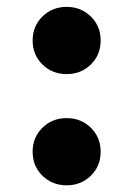

<svg xmlns="http://www.w3.org/2000/svg" viewBox="-20 -538 395 569"><path d="M177.7 11.2Q134.8 11.2 105.7 -17.3Q76.7 -45.9 76.7 -88.4Q76.7 -130.9 105.7 -159.4Q134.8 -188 177.7 -188Q220.2 -188 249.3 -159.4Q278.3 -130.9 278.3 -88.4Q278.3 -45.9 249.3 -17.3Q220.2 11.2 177.7 11.2ZM177.7 -318.4Q134.8 -318.4 105.7 -346.9Q76.7 -375.5 76.7 -418Q76.7 -460.4 105.7 -489Q134.8 -517.6 177.7 -517.6Q220.2 -517.6 249.3 -489Q278.3 -460.4 278.3 -418Q278.3 -375.5 249.3 -346.9Q220.2 -318.4 177.7 -318.4Z"/></svg>

Font: Inter 17pt Black
Style: Regular
Weight: 900
Version: Version 4.001;git-66647c0bb